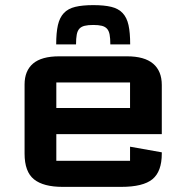

<svg xmlns="http://www.w3.org/2000/svg" viewBox="-20 -725 728 750"><path d="M76 -125V-395Q76 -448.5 109.2 -476.8Q142.5 -505 211 -505H476Q544.5 -505 578.2 -476.2Q612 -447.5 612 -393V-201H200V-97Q200 -97 200 -97Q200 -97 200 -97H488Q488 -97 488 -97Q488 -97 488 -97V-152L612 -130V-125Q612 -55 575.5 -25Q539 5 453 5H225Q149.5 5 112.8 -24.5Q76 -54 76 -125ZM200 -303H488V-403Q488 -403 488 -403Q488 -403 488 -403H200Q200 -403 200 -403Q200 -403 200 -403ZM199.5 -551.5Q199.5 -597.5 206.2 -627Q213 -656.5 229.5 -674Q246 -691.5 274 -698.2Q302 -705 344.5 -705Q387 -705 414.8 -698.2Q442.5 -691.5 459 -674Q475.5 -656.5 482 -627Q488.5 -597.5 488.5 -551.5H411Q411 -575 408.2 -589.8Q405.5 -604.5 398 -612.8Q390.5 -621 377.8 -624.2Q365 -627.5 344.5 -627.5Q323.5 -627.5 310.5 -624.2Q297.5 -621 290 -612.8Q282.5 -604.5 279.8 -589.8Q277 -575 277 -551.5Z"/></svg>

Font: Science Gothic
Style: Regular
Weight: 400
Designer: Thomas Phinney, Vassil Kateliev, Brandon Buerkle
Foundry: Font Detective LLC
Version: Version 1.018